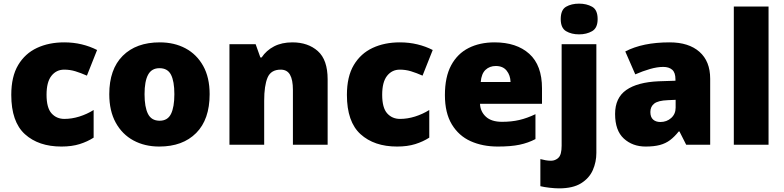

<svg xmlns="http://www.w3.org/2000/svg" viewBox="-20 -796 4313 1056"><path d="M318 10Q192 10 117 -58Q42 -126 42 -274Q42 -375 80 -438.5Q118 -502 183.5 -532.5Q249 -563 333 -563Q384 -563 429.5 -552Q475 -541 514 -521L458 -380Q424 -395 394.5 -404Q365 -413 333 -413Q290 -413 263 -379Q236 -345 236 -275Q236 -203 263.5 -172.5Q291 -142 334 -142Q375 -142 416.5 -155Q458 -168 495 -191V-39Q461 -17 418 -3.5Q375 10 318 10Z M1133 -278Q1133 -139 1059 -64.5Q985 10 856 10Q776 10 714 -23.5Q652 -57 616.5 -121.5Q581 -186 581 -278Q581 -415 655 -489Q729 -563 859 -563Q939 -563 1000.5 -530Q1062 -497 1097.5 -433.5Q1133 -370 1133 -278ZM775 -278Q775 -207 794 -169.5Q813 -132 858 -132Q902 -132 920.5 -169.5Q939 -207 939 -278Q939 -349 920.5 -385Q902 -421 857 -421Q814 -421 794.5 -385Q775 -349 775 -278Z M1588 -563Q1674 -563 1728 -515Q1782 -467 1782 -360V0H1591V-302Q1591 -357 1575 -385Q1559 -413 1524 -413Q1470 -413 1451.5 -369Q1433 -325 1433 -242V0H1242V-553H1386L1412 -480H1419Q1445 -519 1487.5 -541Q1530 -563 1588 -563Z M2164 10Q2038 10 1963 -58Q1888 -126 1888 -274Q1888 -375 1926 -438.5Q1964 -502 2029.5 -532.5Q2095 -563 2179 -563Q2230 -563 2275.5 -552Q2321 -541 2360 -521L2304 -380Q2270 -395 2240.5 -404Q2211 -413 2179 -413Q2136 -413 2109 -379Q2082 -345 2082 -275Q2082 -203 2109.5 -172.5Q2137 -142 2180 -142Q2221 -142 2262.5 -155Q2304 -168 2341 -191V-39Q2307 -17 2264 -3.5Q2221 10 2164 10Z M2700 -563Q2821 -563 2891 -500Q2961 -437 2961 -310V-225H2620Q2622 -182 2652.5 -154Q2683 -126 2741 -126Q2793 -126 2836 -136Q2879 -146 2925 -168V-31Q2885 -10 2837.5 0Q2790 10 2718 10Q2634 10 2568.5 -19.5Q2503 -49 2465 -112Q2427 -175 2427 -273Q2427 -373 2461.5 -437Q2496 -501 2557.5 -532Q2619 -563 2700 -563ZM2707 -433Q2673 -433 2650.5 -412Q2628 -391 2624 -345H2788Q2787 -382 2766.5 -407.5Q2746 -433 2707 -433Z M3064 -691Q3064 -742 3093.5 -759Q3123 -776 3165 -776Q3206 -776 3236.5 -759Q3267 -742 3267 -691Q3267 -642 3236.5 -624.5Q3206 -607 3165 -607Q3123 -607 3093.5 -624.5Q3064 -642 3064 -691ZM3055 240Q3032 240 3002 236.5Q2972 233 2952 228V79Q2968 83 2981.5 85.5Q2995 88 3011 88Q3034 88 3051.5 71.5Q3069 55 3069 5V-553H3260V45Q3260 95 3240.5 139.5Q3221 184 3176 212Q3131 240 3055 240Z M3663 -563Q3768 -563 3827 -511Q3886 -459 3886 -363V0H3754L3717 -73H3713Q3690 -44 3665.5 -25.5Q3641 -7 3609 1.5Q3577 10 3531 10Q3459 10 3411 -34Q3363 -78 3363 -169Q3363 -258 3424.5 -301Q3486 -344 3603 -349L3695 -352V-360Q3695 -397 3677 -412.5Q3659 -428 3628 -428Q3595 -428 3555 -416.5Q3515 -405 3474 -387L3419 -513Q3467 -538 3527.5 -550.5Q3588 -563 3663 -563ZM3652 -245Q3600 -243 3578.5 -226.5Q3557 -210 3557 -180Q3557 -152 3572 -138.5Q3587 -125 3612 -125Q3647 -125 3671.5 -147Q3696 -169 3696 -204V-247Z M4207 0H4016V-760H4207Z"/></svg>

Font: Noto Sans Oriya Blk
Style: Regular
Weight: 900
Designer: Amélie Bonet and Sol Matas
Foundry: Google LLC
Version: Version 2.006; ttfautohint (v1.8.4.7-5d5b)